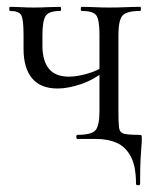

<svg xmlns="http://www.w3.org/2000/svg" viewBox="-20 -406 455 561"><path d="M377.4 131.2Q377.4 80 362.2 51.4Q347 22.8 321.1 11.4Q295.2 0 261.2 0H206Q203 0 203 -6Q203 -12 206 -12Q246.6 -12 258.6 -25Q270.6 -38 270.6 -81V-305Q270.6 -349 261.1 -361.5Q251.6 -374 219 -374Q216 -374 216 -380Q216 -386 219 -386Q235.4 -386 256.5 -385Q277.6 -384 299.4 -384Q324 -384 347.6 -385Q371.2 -386 389.6 -386Q391.8 -386 391.8 -380Q391.8 -374 389.6 -374Q349.2 -374 337.6 -360Q326 -346 326 -303V-81Q326 -48.2 327.8 -33.6Q329.6 -19 341.5 -15.5Q353.4 -12 384.8 -12Q392.2 -12 393.3 -10.5Q394.4 -9 394.4 0Q394.4 10.4 393.1 23.6Q391.8 36.8 390.6 61Q389.4 85.2 389.4 131.2Q389.4 135.2 383.4 135.2Q377.4 135.2 377.4 131.2ZM104 -303Q104 -294.2 104 -286.9Q104 -279.6 104 -272Q104 -228.4 122.9 -205.2Q141.8 -182 181.8 -182Q204.6 -182 235.5 -190.8Q266.4 -199.6 287.6 -215.4L292.6 -203.4Q254.2 -172.6 216.3 -160Q178.4 -147.4 148.4 -147.4Q98.4 -147.4 73.6 -177.4Q48.8 -207.4 48.8 -262.8V-305Q48.8 -349 42.1 -361.5Q35.4 -374 9 -374Q7 -374 7 -380Q7 -386 9 -386Q23.6 -386 41.2 -385Q58.8 -384 78.4 -384Q98.8 -384 119.5 -385Q140.2 -386 155.6 -386Q158.4 -386 158.4 -380Q158.4 -374 155.6 -374Q123.6 -374 113.8 -360Q104 -346 104 -303Z"/></svg>

Font: Cormorant Infant Light
Style: Regular
Weight: 300
Designer: Christian Thalmann (Catharsis Fonts)
Foundry: Catharsis Fonts
Version: Version 4.001